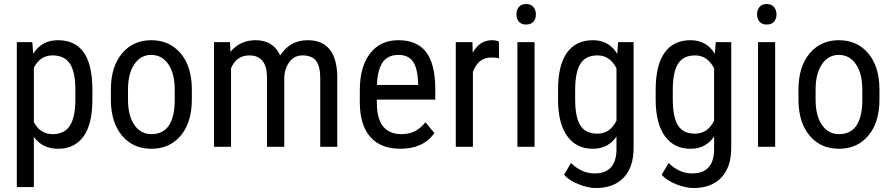

<svg xmlns="http://www.w3.org/2000/svg" viewBox="-20 -741 4505 969"><path d="M446.3 -238.8Q446.3 -113.3 401.1 -51.8Q356 9.8 273.4 9.8Q193.8 9.8 150.9 -50.3V203.1H64.9V-528.3H143.1L147.5 -469.7Q190.9 -538.1 272 -538.1Q358.9 -538.1 401.9 -477.5Q444.8 -417 446.3 -296.4ZM360.4 -288.1Q360.4 -377 333 -419.2Q305.7 -461.4 245.1 -461.4Q183.1 -461.4 150.9 -399.4V-124.5Q182.6 -64 246.1 -64Q304.7 -64 332.3 -106.2Q359.9 -148.4 360.4 -235.4Z M539.6 -288.6Q539.6 -403.8 595.5 -470.9Q651.4 -538.1 743.2 -538.1Q835 -538.1 890.9 -472.7Q946.8 -407.2 948.2 -294.4V-238.8Q948.2 -124 892.6 -57.1Q836.9 9.8 744.1 9.8Q652.3 9.8 596.9 -55.2Q541.5 -120.1 539.6 -231ZM626 -238.8Q626 -157.2 658 -110.6Q689.9 -64 744.1 -64Q858.4 -64 861.8 -229V-288.6Q861.8 -369.6 829.6 -416.7Q797.4 -463.9 743.2 -463.9Q689.9 -463.9 658 -416.7Q626 -369.6 626 -289.1Z M1141.1 -528.3 1143.1 -479.5Q1191.4 -538.1 1270.5 -538.1Q1358.9 -538.1 1394 -461.4Q1443.8 -538.1 1532.7 -538.1Q1678.7 -538.1 1682.1 -356V0H1596.2V-347.7Q1596.2 -405.3 1575.7 -433.3Q1555.2 -461.4 1506.3 -461.4Q1467.3 -461.4 1442.9 -431.2Q1418.5 -400.9 1414.6 -354V0H1327.6V-351.6Q1326.2 -461.4 1238.3 -461.4Q1172.9 -461.4 1146 -396V0H1060.1V-528.3Z M2001 9.8Q1902.3 9.8 1849.6 -49.1Q1796.9 -107.9 1795.9 -221.7V-285.6Q1795.9 -403.8 1847.4 -470.9Q1898.9 -538.1 1991.2 -538.1Q2084 -538.1 2129.9 -479Q2175.8 -419.9 2176.8 -294.9V-238.3H1881.8V-226.1Q1881.8 -141.1 1913.8 -102.5Q1945.8 -64 2005.9 -64Q2043.9 -64 2073 -78.4Q2102.1 -92.8 2127.4 -124L2172.4 -69.3Q2116.2 9.8 2001 9.8ZM1991.2 -463.9Q1937.5 -463.9 1911.6 -427Q1885.7 -390.1 1882.3 -312.5H2090.3V-324.2Q2086.9 -399.4 2063.2 -431.6Q2039.6 -463.9 1991.2 -463.9Z M2498.5 -447.3Q2480.5 -450.7 2459.5 -450.7Q2393.1 -450.7 2366.7 -377.9V0H2280.3V-528.3H2364.3L2365.7 -474.6Q2400.4 -538.1 2463.9 -538.1Q2484.4 -538.1 2498 -531.2Z M2677.7 0H2591.3V-528.3H2677.7ZM2684.6 -668.5Q2684.6 -646.5 2672.4 -631.8Q2660.2 -617.2 2635.3 -617.2Q2610.8 -617.2 2598.6 -631.8Q2586.4 -646.5 2586.4 -668.5Q2586.4 -690.4 2598.6 -705.6Q2610.8 -720.7 2635.3 -720.7Q2659.7 -720.7 2672.1 -705.3Q2684.6 -689.9 2684.6 -668.5Z M2796.4 -288.1Q2796.4 -411.6 2841.3 -474.9Q2886.2 -538.1 2972.7 -538.1Q3053.2 -538.1 3095.2 -469.2L3099.6 -528.3H3177.7V4.9Q3177.7 103 3127.4 155.5Q3077.1 208 2987.3 208Q2948.2 208 2899.7 188.7Q2851.1 169.4 2826.7 141.1L2861.8 81.5Q2915.5 134.3 2980.5 134.3Q3088.4 134.3 3091.3 16.6V-52.2Q3049.3 9.8 2972.2 9.8Q2890.1 9.8 2844.2 -52Q2798.3 -113.8 2796.4 -229.5ZM2882.8 -238.8Q2882.8 -149.9 2908.9 -108.2Q2935.1 -66.4 2994.6 -66.4Q3059.1 -66.4 3091.3 -132.3V-396.5Q3057.6 -461.4 2995.6 -461.4Q2936 -461.4 2909.7 -419.7Q2883.3 -377.9 2882.8 -291.5Z M3289.1 -288.1Q3289.1 -411.6 3334 -474.9Q3378.9 -538.1 3465.3 -538.1Q3545.9 -538.1 3587.9 -469.2L3592.3 -528.3H3670.4V4.9Q3670.4 103 3620.1 155.5Q3569.8 208 3480 208Q3440.9 208 3392.3 188.7Q3343.8 169.4 3319.3 141.1L3354.5 81.5Q3408.2 134.3 3473.1 134.3Q3581.1 134.3 3584 16.6V-52.2Q3542 9.8 3464.8 9.8Q3382.8 9.8 3336.9 -52Q3291 -113.8 3289.1 -229.5ZM3375.5 -238.8Q3375.5 -149.9 3401.6 -108.2Q3427.7 -66.4 3487.3 -66.4Q3551.8 -66.4 3584 -132.3V-396.5Q3550.3 -461.4 3488.3 -461.4Q3428.7 -461.4 3402.3 -419.7Q3376 -377.9 3375.5 -291.5Z M3892.1 0H3805.7V-528.3H3892.1ZM3898.9 -668.5Q3898.9 -646.5 3886.7 -631.8Q3874.5 -617.2 3849.6 -617.2Q3825.2 -617.2 3813 -631.8Q3800.8 -646.5 3800.8 -668.5Q3800.8 -690.4 3813 -705.6Q3825.2 -720.7 3849.6 -720.7Q3874 -720.7 3886.5 -705.3Q3898.9 -689.9 3898.9 -668.5Z M4009.8 -288.6Q4009.8 -403.8 4065.7 -470.9Q4121.6 -538.1 4213.4 -538.1Q4305.2 -538.1 4361.1 -472.7Q4417 -407.2 4418.5 -294.4V-238.8Q4418.5 -124 4362.8 -57.1Q4307.1 9.8 4214.4 9.8Q4122.6 9.8 4067.1 -55.2Q4011.7 -120.1 4009.8 -231ZM4096.2 -238.8Q4096.2 -157.2 4128.2 -110.6Q4160.2 -64 4214.4 -64Q4328.6 -64 4332 -229V-288.6Q4332 -369.6 4299.8 -416.7Q4267.6 -463.9 4213.4 -463.9Q4160.2 -463.9 4128.2 -416.7Q4096.2 -369.6 4096.2 -289.1Z"/></svg>

Font: Roboto Condensed
Style: Regular
Weight: 400
Designer: Google
Version: Version 2.001047; 2015